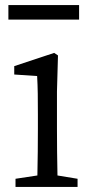

<svg xmlns="http://www.w3.org/2000/svg" viewBox="-20 -735 365 755"><path d="M204 -375V-228Q204 -190 204.5 -138Q205 -86 206 -45L285 -32V0H41V-32L127 -45Q128 -86 128.5 -138Q129 -190 129 -228V-284Q129 -331 128.5 -366Q128 -401 126 -436L36 -442V-475L193 -527L208 -517ZM13 -715H291V-658H13Z"/></svg>

Font: Shippori Mincho TTF
Style: Regular
Weight: 400
Version: Version 2.100